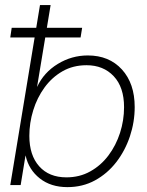

<svg xmlns="http://www.w3.org/2000/svg" viewBox="-20 -748 593 776"><path d="M252.4 8.3Q185.5 8.3 140.9 -26.9Q96.2 -62 83.5 -119.1H83L63.5 0H21.5L141.6 -727.5H184.6L129.9 -397.5H130.4Q157.2 -455.1 213.4 -489.5Q269.5 -523.9 335 -523.9Q420.9 -523.9 472.7 -467.3Q524.4 -410.6 524.4 -315.4Q524.4 -254.9 505.1 -197Q485.8 -139.2 450 -92.8Q414.1 -46.4 364 -19Q314 8.3 252.4 8.3ZM248.5 -31.2Q301.8 -31.2 344.7 -55.2Q387.7 -79.1 418.2 -119.6Q448.7 -160.2 465.1 -210.9Q481.4 -261.7 481.4 -314.9Q481.4 -395.5 439.7 -439.9Q397.9 -484.4 329.6 -484.4Q275.4 -484.4 232.7 -460Q189.9 -435.5 159.9 -394.3Q129.9 -353 114.3 -302.2Q98.6 -251.5 98.6 -198.7Q98.6 -120.6 138.4 -75.9Q178.2 -31.2 248.5 -31.2ZM21.5 -596.7 27.3 -635.7H312L305.7 -596.7Z"/></svg>

Font: Inter Display ExtraLight
Style: Italic
Weight: 200
Italic angle: -9.39999°
Designer: Rasmus Andersson
Foundry: rsms
Version: Version 4.000;git-a52131595